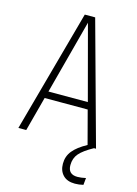

<svg xmlns="http://www.w3.org/2000/svg" viewBox="-132 -755 740 1037"><g transform="rotate(15 237.5 -236.0)"><path d="M443.8 0Q389.6 29.8 366.9 56.2Q344.2 82.5 344.2 121.1Q344.2 172.9 397 172.9Q417 172.9 443.8 167L439.9 206.1Q416 211.9 393.1 211.9Q349.6 211.9 326.4 187.7Q303.2 163.6 303.2 124Q303.2 82.5 328.1 51.8Q353 21 405.8 -7.8L356.9 -192.9H116.2L64.9 0H21L209 -684.1H267.1L455.1 0ZM127 -231.9H347.2L236.8 -646Z"/></g></svg>

Font: Fira Sans Compressed ExtraLight
Style: Regular
Weight: 250
Width: 1
Designer: Carrois Corporate & Edenspiekermann AG
Foundry: Carrois Corporate GbR & Edenspiekermann AG
Version: Version 4.203;PS 004.203;hotconv 1.0.88;makeotf.lib2.5.64775